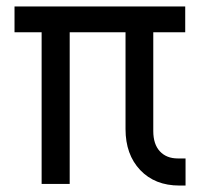

<svg xmlns="http://www.w3.org/2000/svg" viewBox="-20 -570 640 595"><path d="M536 5Q460 5 414.5 -43Q369 -91 369 -170V-470H196V0H109V-470H25V-550H554V-470H455V-164Q455 -123 475.5 -101Q496 -79 531 -79H555V5Z"/></svg>

Font: JetBrainsMono NF
Style: Regular
Weight: 400
Designer: Philipp Nurullin, Konstantin Bulenkov
Foundry: JetBrains
Version: Version 2.251; ttfautohint (v1.8.3);Nerd Fonts 2.2.2